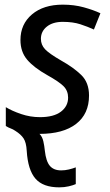

<svg xmlns="http://www.w3.org/2000/svg" viewBox="-20 -566 472 826"><path d="M235 240Q165 240 132.5 202.5Q100 165 95 83Q93 47 81.5 29.5Q70 12 46 -3Q36 -10 26 -13.5Q16 -17 5 -24V-105Q31 -89 70.5 -75.5Q110 -62 152 -62Q211 -62 242 -85.5Q273 -109 273 -146Q273 -175 254 -194.5Q235 -214 183 -243Q126 -275 97 -309Q68 -343 68 -394Q68 -462 117.5 -504Q167 -546 250 -546Q299 -546 340.5 -534.5Q382 -523 412 -509L384 -439Q358 -451 326 -461.5Q294 -472 250 -472Q207 -472 181.5 -451.5Q156 -431 156 -399Q156 -373 174 -354Q192 -335 244 -305Q296 -276 329.5 -243.5Q363 -211 363 -155Q363 -76 307.5 -33Q252 10 150 10Q162 22 166.5 42Q171 62 173 83Q178 128 194.5 147.5Q211 167 243 167Q260 167 276.5 163Q293 159 306 154V226Q295 231 276 235.5Q257 240 235 240Z"/></svg>

Font: Noto IKEA Latin
Style: Italic
Weight: 400
Italic angle: -12°
Designer: Monotype Design Team
Foundry: Monotype Imaging Inc.
Version: Version 1.0